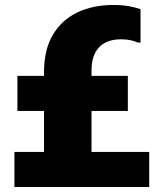

<svg xmlns="http://www.w3.org/2000/svg" viewBox="-20 -752 656 772"><path d="M157 -5V-462Q157 -552 192.5 -612Q228 -672 291 -702Q354 -732 436 -732Q472 -732 499 -727Q526 -722 545 -715V-581H534Q521 -587 504 -590.5Q487 -594 467 -594Q409 -594 378.5 -562Q348 -530 348 -469V-5ZM38 0V-141H580V0ZM50 -306V-447H494V-306Z"/></svg>

Font: Kufam ExtraBold
Style: Regular
Weight: 800
Designer: Wael Morcos, Artur Schmal
Foundry: Original Type
Version: Version 1.300; ttfautohint (v1.8.3)